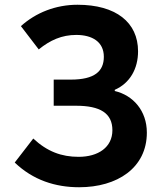

<svg xmlns="http://www.w3.org/2000/svg" viewBox="-20 -774 677 808"><path d="M313 14C473 14 598 -67 598 -216C598 -308 540 -373 463 -391V-396C527 -424 561 -485 561 -558C561 -680 468 -754 306 -754C215 -754 131 -721 68 -664L143 -566C191 -605 240 -627 301 -627C368 -627 417 -598 417 -535C417 -474 378 -439 278 -439H206V-329H300C401 -329 453 -298 453 -226C453 -154 393 -114 311 -114C239 -114 179 -136 120 -191L42 -90C119 -16 213 14 313 14Z"/></svg>

Font: Noto Sans CJK KR Bold
Style: Regular
Weight: 700
Designer: Ryoko NISHIZUKA (kana & ideographs); Paul D. Hunt (Latin, Greek & Cyrillic); Wenlong ZHANG (bopomofo); Sandoll Communica
Foundry: Adobe Systems Incorporated
Version: Version 1.004;PS 1.004;hotconv 1.0.82;makeotf.lib2.5.63406